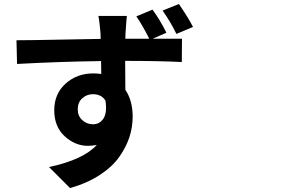

<svg xmlns="http://www.w3.org/2000/svg" viewBox="-20 -870 1540 973"><path d="M958 -733.4 874 -698.2Q841.8 -763.7 803.7 -816.4L886.7 -849.6Q935.5 -778.3 958 -733.4ZM374 -315.4Q374 -282.2 397 -261.2Q419.9 -240.2 451.2 -240.2Q485.4 -240.2 504.4 -269.5Q523.4 -298.8 514.6 -359.4Q495.1 -392.6 450.2 -392.6Q419.9 -392.6 397 -372.1Q374 -351.6 374 -315.4ZM823.2 -704.1 753.9 -673.8H902.3L901.4 -555.7Q782.2 -561.5 614.3 -561.5Q615.2 -511.7 615.2 -415Q652.3 -360.4 652.3 -278.3Q652.3 -226.6 636.2 -176.3Q620.1 -126 585 -75.7Q549.8 -25.4 485.8 16.6Q421.9 58.6 335 83L228.5 -23.4Q402.3 -60.5 470.7 -135.7Q448.2 -130.9 425.8 -130.9Q361.3 -130.9 308.1 -179.2Q254.9 -227.5 254.9 -311.5Q254.9 -394.5 312.5 -446.3Q370.1 -498 453.1 -498Q474.6 -498 493.2 -495.1L492.2 -560.5Q278.3 -557.6 66.4 -545.9L63.5 -666Q130.9 -666 297.9 -669.4Q464.8 -672.9 490.2 -672.9Q490.2 -679.7 489.7 -689.5Q489.3 -699.2 489.3 -703.1Q483.4 -768.6 478.5 -789.1H623Q621.1 -777.3 616.2 -704.1Q616.2 -701.2 615.7 -690.4Q615.2 -679.7 615.2 -673.8H736.3Q702.1 -742.2 670.9 -787.1L752.9 -821.3Q793.9 -764.6 823.2 -704.1Z"/></svg>

Font: Bpmf Zihi Sans Bold
Style: Bold
Weight: 700
Foundry: But Ko
Version: Version 1.320